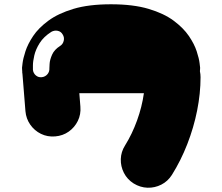

<svg xmlns="http://www.w3.org/2000/svg" viewBox="-20 -669 1040 898"><path d="M915 -336Q918 -322 918 -308Q918 -232 902 -152Q886 -72 856 5Q826 82 784 149Q765 179 734.5 194.5Q704 210 670 209Q636 208 605 189Q575 170 559.5 139.5Q544 109 545 75Q546 41 565 11Q598 -42 621 -105.5Q644 -169 653 -233Q653 -233 629.5 -233Q606 -233 570.5 -233Q535 -233 499 -233Q465 -233 431 -233Q397 -233 374 -233Q351 -233 351 -233L356 -170Q359 -134 344 -103.5Q329 -73 301.5 -53.5Q274 -34 238 -31Q202 -28 171.5 -43Q141 -58 121.5 -86Q102 -114 99 -149L85 -323Q84 -327 84 -330Q84 -333 84 -336Q84 -336 83.5 -341.5Q83 -347 83 -352Q83 -352 85.5 -373.5Q88 -395 99 -429Q110 -463 135 -500.5Q160 -538 206 -572Q252 -606 323.5 -627.5Q395 -649 499 -649Q603 -649 675 -627.5Q747 -606 792.5 -572Q838 -538 863.5 -500.5Q889 -463 900 -429Q911 -395 913.5 -373.5Q916 -352 916 -352Q916 -348 915.5 -342Q915 -336 915 -336ZM261 -454Q274 -462 278 -478Q282 -494 273 -508Q265 -522 249.5 -525Q234 -528 220 -520Q184 -497 165.5 -467.5Q147 -438 140.5 -410Q134 -382 134 -363Q134 -344 134 -342Q136 -326 148 -316Q160 -306 176 -308Q192 -310 202 -322Q212 -334 211 -350Q211 -352 212 -370.5Q213 -389 223.5 -413Q234 -437 261 -454Z"/></svg>

Font: Nikukyu
Style: Regular
Weight: 400
Version: Version 1.00